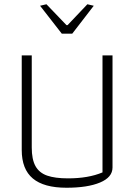

<svg xmlns="http://www.w3.org/2000/svg" viewBox="-20 -872 632 901"><path d="M168 -845 198 -852 292 -754H297L390 -852L420 -845L319 -714H270ZM82 -168V-612H129V-180Q129 -124 146.5 -92.5Q164 -61 201 -48Q238 -35 299 -35Q395 -35 461 -63V-612H508V-86Q508 -40 449.5 -15.5Q391 9 292 9Q186 9 134 -34.5Q82 -78 82 -168Z"/></svg>

Font: Athiti Light
Style: Regular
Weight: 300
Designer: CadsonDemak Team
Foundry: CadsonDemak
Version: Version 1.032